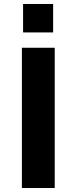

<svg xmlns="http://www.w3.org/2000/svg" viewBox="-20 -945 385 965"><path d="M90 0V-705H255V0ZM96 -782V-925H247V-782Z"/></svg>

Font: Nunito Sans 7pt ExtraBold
Style: Regular
Weight: 800
Designer: Vernon Adams
Foundry: Vernon Adams
Version: Version 3.101;gftools[0.9.27]